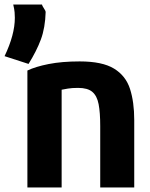

<svg xmlns="http://www.w3.org/2000/svg" viewBox="-41 -813 657 841"><path d="M79 8H229V-420Q239 -422 256.5 -425Q274 -428 301 -428Q343 -428 363.5 -410.5Q384 -393 391 -356.5Q398 -320 398 -261V8H547V-287Q547 -366 528.5 -423.5Q510 -481 458.5 -512.5Q407 -544 308 -544Q230 -544 172 -532.5Q114 -521 79 -504ZM17 -793Q22 -772 23 -759Q24 -746 24 -735Q24 -661 -21 -567L84 -533Q119 -589 138 -640Q157 -691 159 -761Q159 -765 151 -777Q143 -789 143 -793Z"/></svg>

Font: Repo Bold
Style: Bold
Weight: 700
Designer: Stefan Peev
Foundry: Context Ltd
Version: Version 1.502